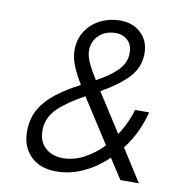

<svg xmlns="http://www.w3.org/2000/svg" viewBox="-81 -785 802 870"><g transform="rotate(10 320.0 -350.0)"><path d="M235 12Q159.5 12 116.5 -31Q73.5 -74 73.5 -143.5Q73.5 -204.5 100 -249Q126.5 -293.5 172.5 -328.2Q218.5 -363 277.5 -393.5Q249 -440 235.2 -475.8Q221.5 -511.5 221.5 -542.5Q221.5 -595 246.8 -633Q272 -671 313.2 -691.5Q354.5 -712 402.5 -712Q462 -712 499.2 -676.2Q536.5 -640.5 536.5 -584Q536.5 -519 491.8 -471.8Q447 -424.5 369 -381L482.5 -204Q504 -236 518 -267.8Q532 -299.5 539 -324.5H603.5Q594 -285 573.8 -239.2Q553.5 -193.5 519 -148.5L613.5 0H528.5L468.5 -92.5Q418.5 -43.5 358.2 -15.8Q298 12 235 12ZM340.5 -426.5Q403 -460 436.5 -494.8Q470 -529.5 470 -574.5Q470 -610.5 448.2 -631.5Q426.5 -652.5 392.5 -652.5Q346.5 -652.5 316.5 -624.5Q286.5 -596.5 286.5 -553.5Q286.5 -528 301.2 -496.5Q316 -465 340.5 -426.5ZM255 -52.5Q302.5 -52.5 350 -77.2Q397.5 -102 437 -143.5L306.5 -346.5Q226.5 -303 184 -260.5Q141.5 -218 141.5 -159.5Q141.5 -110.5 172.5 -81.5Q203.5 -52.5 255 -52.5Z"/></g></svg>

Font: Overpass Light
Style: Italic
Weight: 300
Italic angle: -10°
Designer: Delve Withrington, Dave Bailey, Thomas Jockin
Foundry: Delve Fonts LLC
Version: Version 4.000; ttfautohint (v1.8.3)